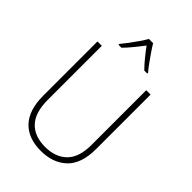

<svg xmlns="http://www.w3.org/2000/svg" viewBox="-274 -1061 1183 1183"><g transform="rotate(45 317.0 -469.5)"><path d="M549 -240Q549 -111 485 -50.5Q421 10 316 10Q205 10 145.5 -53.5Q86 -117 86 -241V-714H124V-243Q124 -132 174.5 -79Q225 -26 317 -26Q406 -26 458.5 -77Q511 -128 511 -237V-714H549ZM336 -949Q349 -927 368.5 -898.5Q388 -870 408 -842.5Q428 -815 443 -798V-791H417Q392 -816 365.5 -848.5Q339 -881 318 -910Q296 -882 269.5 -849Q243 -816 218 -791H192V-798Q208 -817 228.5 -844.5Q249 -872 268 -899.5Q287 -927 299 -949Z"/></g></svg>

Font: Noto Sans Gurmukhi SemiCondensed ExtraLight
Style: Regular
Weight: 200
Width: 4
Designer: Jelle Bosma - Monotype Design Team
Foundry: Monotype Imaging Inc.
Version: Version 2.004; ttfautohint (v1.8.4.7-5d5b)